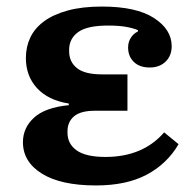

<svg xmlns="http://www.w3.org/2000/svg" viewBox="-20 -554 591 586"><path d="M273 12Q166 12 108 -24Q50 -60 50 -120Q50 -164 84 -195Q118 -226 190 -233V-238Q127 -248 93 -285Q59 -322 59 -377Q59 -411 72.5 -439.5Q86 -468 114.5 -489Q143 -510 187 -522Q231 -534 291 -534Q396 -534 450 -499Q504 -464 504 -413Q504 -384 485.5 -366Q467 -348 437 -348Q406 -348 388.5 -365Q371 -382 371 -409Q371 -426 379.5 -439Q388 -452 401 -458V-462Q387 -468 365 -472Q343 -476 310 -476Q246 -476 218.5 -456Q191 -436 191 -402V-398Q191 -365 215 -346Q239 -327 291 -327H369V-216H270Q226 -216 206 -199Q186 -182 186 -153V-149Q186 -115 214 -95Q242 -75 302 -75Q416 -75 481 -150L525 -114Q490 -54 428 -21Q366 12 273 12Z"/></svg>

Font: IBM Plex Serif SmBld
Style: Regular
Weight: 600
Designer: Mike Abbink, Paul van der Laan, Pieter van Rosmalen
Foundry: Bold Monday
Version: Version 3.001